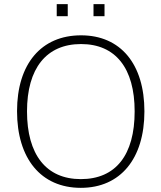

<svg xmlns="http://www.w3.org/2000/svg" viewBox="-20 -894 777 924"><path d="M253 -816H306V-874H253ZM430 -816H483V-874H430ZM369 10C560 10 675 -131 675 -358C675 -585 561 -724 370 -724C179 -724 62 -587 62 -359C62 -131 177 10 369 10ZM369 -32C202 -32 110 -150 110 -358C110 -565 203 -682 370 -682C536 -682 628 -566 628 -358C628 -148 537 -32 369 -32Z"/></svg>

Font: Kathrein 35 Thin
Style: Regular
Weight: 250
Designer: Lazydogs Typefoundry, based on Open Sans by Ascender Corporation
Foundry: Lazydogs Typefoundry
Version: Version 1.003;PS 001.003;hotconv 1.0.88;makeotf.lib2.5.64775